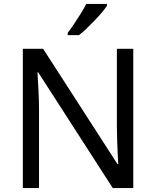

<svg xmlns="http://www.w3.org/2000/svg" viewBox="-20 -964 800 984"><path d="M663 0H558L176 -593H172Q174 -558 177 -506Q180 -454 180 -399V0H97V-714H201L582 -123H586Q585 -139 583.5 -171Q582 -203 580.5 -241Q579 -279 579 -311V-714H663ZM528 -934Q519 -920 502 -900Q485 -880 464.5 -858.5Q444 -837 423.5 -817.5Q403 -798 385 -784H327V-796Q342 -815 359.5 -841Q377 -867 394 -894.5Q411 -922 422 -944H528Z"/></svg>

Font: Noto Sans Sora Sompeng
Style: Regular
Weight: 400
Designer: Monotype Design Team. David Williams.
Foundry: Monotype Imaging Inc.
Version: Version 2.101